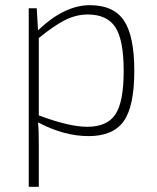

<svg xmlns="http://www.w3.org/2000/svg" viewBox="-20 -514 606 742"><path d="M122 -482 127 -397Q229 -494 327 -494Q419 -494 459 -434.5Q499 -375 499 -240Q499 -103 458 -45.5Q417 12 322 12Q228 12 127 -41Q130 -15 130 53V208H91V-482ZM130 -367V-68Q248 -24 317 -24Q394 -24 426 -72Q458 -120 458 -240Q458 -359 426 -408.5Q394 -458 319 -458Q275 -458 232.5 -437Q190 -416 130 -367Z"/></svg>

Font: Exo 2.0 Extra Light
Style: Regular
Weight: 250
Designer: Natanael Gama
Version: Version 1.001;PS 001.001;hotconv 1.0.70;makeotf.lib2.5.58329